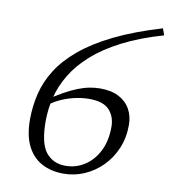

<svg xmlns="http://www.w3.org/2000/svg" viewBox="-80 -763 748 842"><g transform="rotate(10 294.0 -342.0)"><path d="M578 -693.5 588.5 -664Q484.5 -634 408.5 -595Q332.5 -556 281 -510.2Q229.5 -464.5 199 -414Q168.5 -363.5 155.2 -310.2Q142 -257 142 -203Q142 -105 173.8 -65.2Q205.5 -25.5 261 -25.5Q307 -25.5 345.5 -50Q384 -74.5 407.2 -120Q430.5 -165.5 430.5 -228.5Q430.5 -273.5 403.8 -303Q377 -332.5 313.5 -332.5Q286.5 -332.5 256.5 -326.5Q226.5 -320.5 197.2 -308.5Q168 -296.5 143.5 -278.5L123 -291.5Q162 -319 194.8 -337.2Q227.5 -355.5 255 -366.2Q282.5 -377 306.8 -381.5Q331 -386 352.5 -386Q404 -386 437.5 -368Q471 -350 487.8 -319.2Q504.5 -288.5 504.5 -250Q504.5 -193 484.5 -145.5Q464.5 -98 430 -63.2Q395.5 -28.5 351.2 -9.2Q307 10 259 10Q203 10 161.2 -12.5Q119.5 -35 96.2 -81.2Q73 -127.5 73 -198.5Q73 -258 86.8 -314.5Q100.5 -371 133.8 -423.5Q167 -476 224.8 -524Q282.5 -572 369.2 -614.5Q456 -657 578 -693.5Z"/></g></svg>

Font: Newsreader 16pt
Style: Italic
Weight: 400
Italic angle: -17°
Designer: Hugues Gentile
Foundry: Production Type
Version: Version 1.003